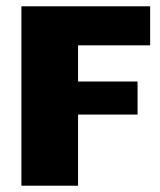

<svg xmlns="http://www.w3.org/2000/svg" viewBox="-20 -590 508 610"><path d="M48 0H228V-226H417V-331H228V-446H457V-570H48Z"/></svg>

Font: FilmFarsi Display
Style: Regular
Weight: 400
Designer: Borna Izadpanah
Foundry: Borna Izadpanah
Version: Version 1.000;PS 001.000;hotconv 1.0.88;makeotf.lib2.5.64775